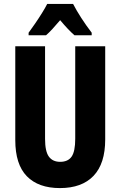

<svg xmlns="http://www.w3.org/2000/svg" viewBox="-20 -950 614 980"><path d="M517 -238Q517 -115 457.5 -52.5Q398 10 286 10Q176 10 117 -50.5Q58 -111 58 -235V-714H210V-241Q210 -177 229.5 -150.5Q249 -124 287 -124Q327 -124 345.5 -150.5Q364 -177 364 -242V-714H517ZM353 -930Q370 -897 394.5 -859Q419 -821 448 -783V-770H360Q344 -784 326 -803Q308 -822 287 -847Q266 -822 247.5 -802Q229 -782 215 -770H126V-783Q140 -802 159 -829.5Q178 -857 195 -884.5Q212 -912 221 -930Z"/></svg>

Font: Noto Sans Myanmar UI ExtraCondensed ExtraBold
Style: Regular
Weight: 800
Width: 2
Designer: Monotype Design Team
Foundry: Monotype Imaging Inc.
Version: Version 2.103; ttfautohint (v1.8.4.7-5d5b)